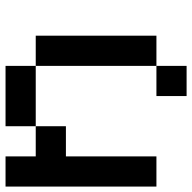

<svg xmlns="http://www.w3.org/2000/svg" viewBox="-20 -576 707 707"><g transform="rotate(-90 333.5 -222.5)"><path d="M111.1 -333.3V0H0V-555.6H111.1V-444.4H222.2V-333.3ZM555.6 0H444.4V-444.4H555.6ZM444.4 -444.4H222.2V-555.6H444.4ZM444.4 111.1H333.3V0H444.4Z"/></g></svg>

Font: Pixeloid Mono
Style: Regular
Weight: 400
Monospace: yes
Designer: GGBotNet
Foundry: GGBotNet
Version: 0.5